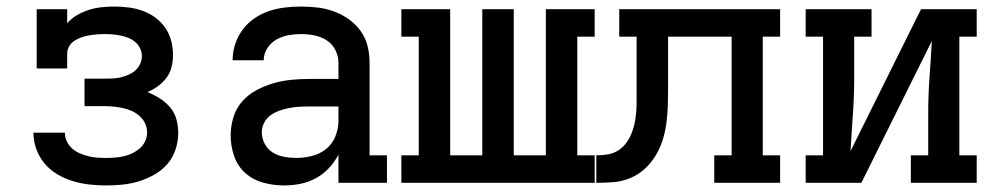

<svg xmlns="http://www.w3.org/2000/svg" viewBox="-20 -558 3040 586"><path d="M303 8Q277 8 251.5 5Q226 2 201.5 -5.5Q177 -13 155 -26Q133 -39 116.5 -58.5Q100 -78 91 -102.5Q82 -127 82 -153Q82 -153 82 -153Q82 -153 82 -153H178Q178 -139 184 -126.5Q190 -114 200 -105Q210 -96 222.5 -90.5Q235 -85 248.5 -81.5Q262 -78 275.5 -77Q289 -76 303 -76Q316 -76 330 -77Q344 -78 357.5 -81Q371 -84 383.5 -90Q396 -96 406.5 -105Q417 -114 423 -127Q429 -140 429 -153Q429 -168 423 -181Q417 -194 406.5 -203.5Q396 -213 383 -219Q370 -225 356 -228Q342 -231 328 -232.5Q314 -234 300 -234H238V-318H300Q312 -318 324.5 -318.5Q337 -319 349 -322Q361 -325 372.5 -330Q384 -335 393 -343Q402 -351 407.5 -362.5Q413 -374 413 -387Q413 -399 407.5 -410.5Q402 -422 392.5 -430Q383 -438 371.5 -442.5Q360 -447 348 -449.5Q336 -452 323.5 -453Q311 -454 299 -454Q287 -454 275 -453Q263 -452 251.5 -450Q240 -448 228.5 -444Q217 -440 207 -433.5Q197 -427 191 -416.5Q185 -406 185 -394V-349H92V-530H185V-487Q198 -502 215.5 -512Q233 -522 252 -528Q271 -534 290.5 -536Q310 -538 330 -538Q352 -538 374 -535Q396 -532 416.5 -524.5Q437 -517 454.5 -504Q472 -491 484.5 -473Q497 -455 502.5 -433.5Q508 -412 508 -390Q508 -371 503.5 -353Q499 -335 488 -320.5Q477 -306 462 -295Q447 -284 430 -277Q450 -269 468 -257.5Q486 -246 499.5 -230Q513 -214 518.5 -193.5Q524 -173 524 -152Q524 -126 515.5 -101Q507 -76 490.5 -57Q474 -38 451 -25Q428 -12 403.5 -4.5Q379 3 353.5 5.5Q328 8 303 8Z M847 8Q815 8 783.5 -0.5Q752 -9 728.5 -30Q705 -51 694.5 -82Q684 -113 684 -144Q684 -172 692 -199Q700 -226 718 -247Q736 -268 760.5 -281.5Q785 -295 811.5 -303Q838 -311 865.5 -314Q893 -317 921 -317H1013V-366Q1013 -387 1003.5 -405.5Q994 -424 977 -435Q960 -446 939.5 -450Q919 -454 899 -454Q879 -454 860 -450.5Q841 -447 824 -437.5Q807 -428 796 -411Q785 -394 785 -375Q785 -374 785 -374Q785 -374 785 -374H690Q690 -375 690 -375Q690 -375 690 -375Q690 -400 698 -424Q706 -448 721 -468Q736 -488 756.5 -502Q777 -516 800.5 -524Q824 -532 849 -535Q874 -538 899 -538Q924 -538 949.5 -535Q975 -532 999.5 -523Q1024 -514 1045 -499Q1066 -484 1081 -463Q1096 -442 1102 -417Q1108 -392 1108 -366V-84H1161V0H1013V-86Q1001 -63 983.5 -44.5Q966 -26 944 -14Q922 -2 897 3Q872 8 847 8ZM884 -76Q908 -76 932 -82Q956 -88 975 -103Q994 -118 1003.5 -141.5Q1013 -165 1013 -189V-233H921Q906 -233 891 -232Q876 -231 861 -228Q846 -225 832 -220Q818 -215 805.5 -206Q793 -197 786 -183Q779 -169 779 -154Q779 -136 788 -119Q797 -102 812.5 -92.5Q828 -83 846.5 -79.5Q865 -76 884 -76Z M1205 0V-84H1258V-446H1205V-530H1354V-84H1452V-530H1548V-84H1646V-530H1795V-446H1742V-84H1795V0Z M1800 0V-84Q1817 -84 1833.5 -86.5Q1850 -89 1864.5 -97.5Q1879 -106 1889.5 -119.5Q1900 -133 1906.5 -148.5Q1913 -164 1916.5 -180Q1920 -196 1921.5 -213Q1923 -230 1923 -246.5Q1923 -263 1923 -280V-281Q1923 -282 1923 -282Q1923 -282 1923 -283V-446H1870V-530H2361V-446H2308V-84H2361V0H2160V-84H2213V-446H2019V-283Q2019 -257 2018 -231Q2017 -205 2013.5 -179.5Q2010 -154 2002 -129Q1994 -104 1980 -81.5Q1966 -59 1946.5 -41.5Q1927 -24 1902.5 -14Q1878 -4 1852 -2Q1826 0 1800 0Z M2439 0V-84H2492V-446H2439V-530H2640V-446H2587V-318Q2587 -263 2583 -207.5Q2579 -152 2576 -97L2791 -530H2961V-446H2908V-84H2961V0H2760V-84H2813V-212Q2813 -267 2817 -322.5Q2821 -378 2824 -433L2609 0Z"/></svg>

Font: Iosevka Slab Medium Extended
Style: Regular
Weight: 500
Width: 7
Monospace: yes
Designer: Belleve Invis
Foundry: Belleve Invis
Version: Version 11.1.1; ttfautohint (v1.8.3)